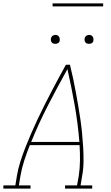

<svg xmlns="http://www.w3.org/2000/svg" viewBox="-38 -1119 658 1139"><path d="M-18 0V-19H53L62 -74Q69 -117 82.5 -159.5Q96 -202 112.5 -244Q129 -286 147 -327.5Q165 -369 184.5 -410.5Q204 -452 224.5 -492.5Q245 -533 266 -573.5Q287 -614 309 -654.5Q331 -695 353 -735H377Q387 -695 395.5 -654.5Q404 -614 411.5 -573.5Q419 -533 426 -492.5Q433 -452 439 -410.5Q445 -369 449 -327.5Q453 -286 455.5 -244Q458 -202 457.5 -159Q457 -116 449 -74L440 -19H509V0H348V-19H419L429 -74Q436 -120 436.5 -166.5Q437 -213 434 -258H139Q121 -213 106 -167Q91 -121 83 -74L74 -19H143V0ZM433 -277Q424 -388 405 -495.5Q386 -603 362 -709Q303 -603 247.5 -495.5Q192 -388 147 -277ZM490 -859Q484 -859 478 -861Q472 -863 468.5 -868Q465 -873 464 -879Q463 -885 464 -891Q465 -896 467.5 -900Q470 -904 473.5 -906.5Q477 -909 481.5 -910.5Q486 -912 490 -912Q497 -912 502.5 -909.5Q508 -907 511.5 -902Q515 -897 516 -891Q517 -885 516 -879Q516 -874 513.5 -870Q511 -866 507 -863.5Q503 -861 499 -860Q495 -859 490 -859ZM290 -859Q284 -859 278 -861Q272 -863 268.5 -868Q265 -873 264 -879Q263 -885 264 -891Q265 -896 267.5 -900Q270 -904 273.5 -906.5Q277 -909 281.5 -910.5Q286 -912 290 -912Q297 -912 302.5 -909.5Q308 -907 311.5 -902Q315 -897 316 -891Q317 -885 316 -879Q316 -874 313.5 -870Q311 -866 307 -863.5Q303 -861 299 -860Q295 -859 290 -859ZM274 -1081V-1099H574V-1081Z"/></svg>

Font: Iosevka Curly Slab ThExObl
Style: Regular
Weight: 100
Width: 7
Italic angle: -9°
Monospace: yes
Designer: Belleve Invis
Foundry: Belleve Invis
Version: Version 11.1.0; ttfautohint (v1.8.3)